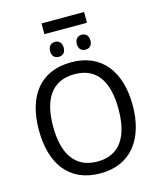

<svg xmlns="http://www.w3.org/2000/svg" viewBox="-144 -1116 1024 1228"><g transform="rotate(-15 367.5 -502.0)"><path d="M532 -1014H250V-943H532ZM302 -878C278 -878 257 -862 257 -828C257 -793 278 -779 302 -779C327 -779 347 -793 347 -828C347 -862 327 -878 302 -878ZM479 -878C455 -878 434 -862 434 -828C434 -793 455 -779 479 -779C504 -779 524 -793 524 -828C524 -862 504 -878 479 -878ZM678 -358C678 -580 571 -725 369 -725C158 -725 57 -578 57 -359C57 -138 158 10 368 10C571 10 678 -137 678 -358ZM151 -358C151 -538 219 -646 369 -646C518 -646 584 -538 584 -358C584 -178 518 -68 368 -68C219 -68 151 -178 151 -358Z"/></g></svg>

Font: Noto Sans Thai
Style: Regular
Weight: 400
Designer: Monotype Design Team
Foundry: Monotype Imaging Inc.
Version: Version 1.901